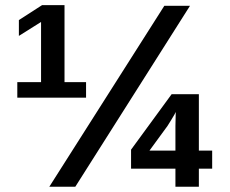

<svg xmlns="http://www.w3.org/2000/svg" viewBox="-20 -710 874 730"><path d="M736.1 -68.7V0H647V-68.7H478.3V-141L632.5 -351.8H736.1V-137.3H786.7V-68.7ZM648.2 -284.3 643.4 -274.7Q630.1 -251.8 616.9 -231.3L548.2 -137.3H647V-231.3ZM266.3 0H167.5L604.8 -688H702.4ZM45.8 -338.6V-397.6H136.1V-626.5L51.8 -573.5V-633.7L139.8 -690.4H225.3V-397.6H307.2V-338.6Z"/></svg>

Font: Ramabhadra
Style: Regular
Weight: 400
Designer: Purushoth Kumar Guthula
Foundry: Andhrapradesh Society for Knowledge Networks
Version: Version 1.0.5; ttfautohint (vUNKNOWN) -l 7 -r 28 -G 50 -x 13